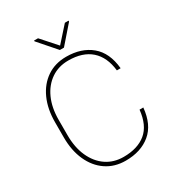

<svg xmlns="http://www.w3.org/2000/svg" viewBox="-212 -1032 1073 1170"><g transform="rotate(-30 324.0 -447.0)"><path d="M554.7 -217.8H581.1Q570.3 -102.5 502.4 -46.4Q434.6 9.8 327.6 9.8Q249.5 9.8 191.7 -29.5Q133.8 -68.8 102.1 -139.2Q70.3 -209.5 70.3 -302.2V-408.7Q70.3 -501.5 102.1 -571.8Q133.8 -642.1 191.7 -681.4Q249.5 -720.7 327.6 -720.7Q434.6 -720.7 502.4 -664.3Q570.3 -607.9 581.1 -494.1H554.7Q543.9 -591.8 486.3 -643.1Q428.7 -694.3 327.6 -694.3Q258.8 -694.3 206.8 -658.9Q154.8 -623.5 125.7 -559.6Q96.7 -495.6 96.7 -409.7V-302.2Q96.7 -216.3 125.7 -151.9Q154.8 -87.4 206.8 -52Q258.8 -16.6 327.6 -16.6Q426.8 -16.6 485.4 -64.9Q543.9 -113.3 554.7 -217.8ZM236.3 -903.8 330.6 -797.9 425.3 -903.8H451.2V-897.5L344.7 -775.4H315.9L208.5 -898.4V-903.8Z"/></g></svg>

Font: Vazirmatn RD Thin
Style: Regular
Weight: 100
Designer: Saber Rastikerdar
Foundry: Saber Rastikerdar
Version: Version 32.102